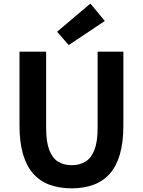

<svg xmlns="http://www.w3.org/2000/svg" viewBox="-20 -1026 788 1060"><path d="M375.6 13.8Q307.5 13.8 254 -5.9Q200.6 -25.5 163.5 -67.2Q126.4 -109 107 -175Q87.7 -241 87.7 -332.8V-740.8H234.7V-319.8Q234.7 -243.4 251.9 -198.2Q269.1 -153 300.7 -133.5Q332.2 -114 375.6 -114Q419.5 -114 451.6 -133.5Q483.6 -153 501.3 -198.2Q519 -243.4 519 -319.8V-740.8H661.1V-332.8Q661.1 -241 642.2 -175Q623.2 -109 586.3 -67.2Q549.3 -25.5 496.2 -5.9Q443 13.8 375.6 13.8ZM359.4 -777.1 295.1 -850.7 479.1 -1006.3 558.7 -910.2Z"/></svg>

Font: Noto Sans JP
Style: Regular
Weight: 100
Designer: Ryoko NISHIZUKA 西塚涼子 (kana, bopomofo & ideographs); Paul D. Hunt (Latin, Greek & Cyrillic); Sandoll Communications 산돌커뮤니
Foundry: Adobe
Version: Version 2.004;hotconv 1.0.118;makeotfexe 2.5.65603